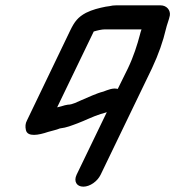

<svg xmlns="http://www.w3.org/2000/svg" viewBox="-20 -515 656 719"><path d="M373 -405H510C507 -398 506 -392 504 -385C494 -347 480 -303 459 -259L421 -182C403 -187 383 -178 367 -172C342 -166 309 -150 285 -140C270 -134 252 -123 234 -123C227 -122 219 -120 210 -117L194 -113L331 -397C344 -401 361 -405 373 -405ZM292 184C317 184 345 164 357 139L549 -259C574 -312 591 -362 601 -405C605 -423 613 -441 616 -457C619 -476 605 -495 581 -495H415C406 -495 398 -494 390 -492L376 -490C351 -485 326 -479 302 -467C272 -451 259 -434 243 -401L81 -64C75 -53 74 -41 77 -28C83 -1 125 -9 160 -21C176 -26 190 -28 204 -34C230 -37 248 -45 270 -53C297 -63 328 -79 357 -88L374 -93L380 -95L267 139C255 164 267 184 292 184Z"/></svg>

Font: Electronic
Style: BlkUltIt
Weight: 900
Version: Version 1.011